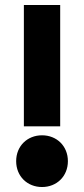

<svg xmlns="http://www.w3.org/2000/svg" viewBox="-20 -729 338 772"><path d="M76 -709V-221H222V-709ZM149 23C208 23 253 -20 253 -81C253 -142 208 -185 149 -185C90 -185 45 -142 45 -81C45 -20 90 23 149 23Z"/></svg>

Font: Kalas SG
Style: Bold
Weight: 700
Designer: Kalas
Foundry: Kalas
Version: Version 2.000;FEAKit 1.0